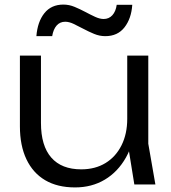

<svg xmlns="http://www.w3.org/2000/svg" viewBox="-20 -806 748 839"><path d="M308 13Q231 13 177.5 -18.5Q124 -50 95.5 -110Q67 -170 67 -254V-563H159V-269Q159 -169 204 -117.5Q249 -66 335 -66Q396 -66 441 -93.5Q486 -121 511 -171Q536 -221 536 -287L572 -266Q566 -181 530.5 -118Q495 -55 438 -21Q381 13 308 13ZM567 0 536 -192V-563H628V-178L659 0ZM139 -648Q144 -711 174 -748.5Q204 -786 257 -786Q282 -786 306 -776Q330 -766 352.5 -754Q375 -742 395.5 -732.5Q416 -723 433 -723Q456 -723 471 -739.5Q486 -756 490 -785H558Q554 -725 524 -686.5Q494 -648 440 -648Q415 -648 391 -658Q367 -668 344.5 -680Q322 -692 302 -701.5Q282 -711 265 -711Q242 -711 227.5 -694.5Q213 -678 208 -648Z"/></svg>

Font: Unbounded Light
Style: Regular
Weight: 300
Designer: Luke Prowse, Jean-Baptiste Morizot, Fátima Lázaro, Florian Runge
Foundry: NaN
Version: Version 1.700